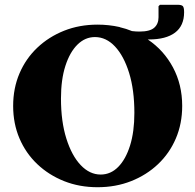

<svg xmlns="http://www.w3.org/2000/svg" viewBox="-20 -773 817 803"><path d="M388 10Q312 10 248 -15.5Q184 -41 136 -86.5Q88 -132 61.5 -194Q35 -256 35 -330Q35 -404 61.5 -466Q88 -528 136 -573.5Q184 -619 248 -644.5Q312 -670 388 -670Q435 -670 480 -660Q481 -659 482 -659Q508 -653 532 -643Q540 -642 548 -641.5Q556 -641 563 -641Q607 -641 625 -657Q643 -673 643 -701V-747L649 -753H723Q739 -753 744.5 -747.5Q750 -742 750 -722Q750 -665 712 -636.5Q674 -608 603 -608H598Q665 -563 703.5 -491Q742 -419 742 -330Q742 -256 715.5 -194Q689 -132 641 -86.5Q593 -41 528.5 -15.5Q464 10 388 10ZM401 -43Q443 -43 474.5 -75Q506 -107 524 -164.5Q542 -222 542 -301Q542 -397 520 -468Q498 -539 461 -578.5Q424 -618 377 -618Q336 -618 304 -586.5Q272 -555 253.5 -497.5Q235 -440 235 -361Q235 -265 257.5 -193.5Q280 -122 317.5 -82.5Q355 -43 401 -43Z"/></svg>

Font: Spectral SC ExtraBold
Style: Regular
Weight: 800
Designer: Jean-Baptiste Levee
Foundry: Production Type
Version: Version 2.001